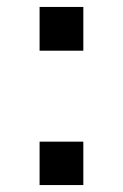

<svg xmlns="http://www.w3.org/2000/svg" viewBox="-20 -533 355 553"><path d="M220 -387H94V-513H220ZM220 0H94V-125H220Z"/></svg>

Font: Noto Sans Hebrew Droid SemiBold
Style: Regular
Weight: 600
Designer: Monotype Design Team
Foundry: Monotype Imaging Inc.
Version: Version 1.100; ttfautohint (v1.8.4.7-5d5b)